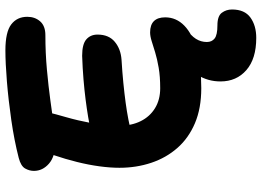

<svg xmlns="http://www.w3.org/2000/svg" viewBox="-148 -603 960 704"><g transform="rotate(-90 332.0 -251.0)"><path d="M360.6 7Q287 7 232.3 -16.2Q177.6 -39.4 141.4 -80.7Q105.2 -122 87 -176.6Q68.8 -231.2 68.8 -293Q68.8 -327 74.2 -366.7Q79.6 -406.4 90.1 -448.6Q100.6 -490.8 114.6 -532.2Q127.2 -571 153.1 -592.5Q179 -614 214.2 -614Q232.8 -614 246.6 -607.2Q260.4 -600.4 267.4 -587.3Q274.4 -574.2 272 -554Q265.8 -528.2 254.1 -487.6Q242.4 -447 232.9 -397.1Q223.4 -347.2 223.2 -291.8Q223.2 -248.8 239.7 -215.3Q256.2 -181.8 287.2 -162.7Q318.2 -143.6 360.6 -143.6Q403.4 -143.6 435.8 -149.2Q468.2 -154.8 492 -162.1Q515.8 -169.4 533.6 -175Q551.4 -180.6 565.2 -180.6Q592.8 -180.6 606.6 -166.6Q620.4 -152.6 620.4 -125.4Q620.4 -84.8 589.9 -55.1Q559.4 -25.4 501.3 -9.2Q443.2 7 360.6 7ZM192.6 -249Q170 -244 157.1 -253.2Q144.2 -262.4 139.1 -280.7Q134 -299 134 -320Q134 -347.6 152.3 -368.9Q170.6 -390.2 199.4 -396.8Q225.4 -402.8 255.2 -407.8Q285 -412.8 319.5 -417.2Q354 -421.6 393.7 -424.9Q433.4 -428.2 479.2 -429.8Q522.2 -429.8 539.7 -414.4Q557.2 -399 557.2 -373.4Q557.2 -332.2 530.8 -310.2Q504.4 -288.2 465 -285.4Q418.8 -282.6 379.7 -278.7Q340.6 -274.8 307.5 -270.3Q274.4 -265.8 246.2 -260.3Q218 -254.8 192.6 -249ZM162.4 -528Q111.2 -528 84.3 -551.2Q57.4 -574.4 57.4 -606.6Q57.4 -623.4 66.3 -639Q75.2 -654.6 105.2 -662.4Q170 -679 244 -689.6Q318 -700.2 385.6 -705.7Q453.2 -711.2 499 -711.2Q566.6 -711.2 594.5 -689.8Q622.4 -668.4 622.4 -631Q622.4 -602.8 605.6 -583.7Q588.8 -564.6 555 -564.6Q489.8 -564.6 428.8 -559Q367.8 -553.4 315.8 -546.3Q263.8 -539.2 224.2 -533.6Q184.6 -528 162.4 -528ZM545 208.6Q468.6 208.6 427 172.4Q385.4 136.2 385.4 77.4Q385.4 31.6 409.1 -6.9Q432.8 -45.4 473.3 -69Q513.8 -92.6 564.4 -92.6Q577.6 -92.6 587.1 -87.6Q596.6 -82.6 596.6 -70.6Q596.6 -64.4 592.9 -59.4Q589.2 -54.4 577.2 -46.6Q553.4 -31.2 541.7 -12.8Q530 5.6 530 27.4Q530 45.8 543 56Q556 66.2 591 66.2Q625.2 66.2 637.2 82.4Q649.2 98.6 649.2 119.8Q649.2 166 619.6 187.3Q590 208.6 545 208.6Z"/></g></svg>

Font: Shantell Sans Light
Style: Regular
Weight: 300
Designer: Stephen Nixon, Anya Danilova, Shantell Martin
Foundry: Arrow Type
Version: Version 1.011;[c5ecc13dd]